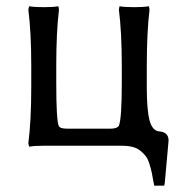

<svg xmlns="http://www.w3.org/2000/svg" viewBox="-20 -460 585 615"><path d="M80.1 -180.2V-250Q80.1 -355.5 70.8 -429.2L73.2 -439.9Q91.8 -437 120.1 -437Q148.4 -437 167 -439.9L168.9 -429.2Q160.2 -356 160.2 -250V-194.8Q160.2 -77.1 168 -57.1Q171.9 -47.9 193.8 -47.9H335Q354.5 -47.9 360.8 -57.1Q370.1 -80.1 370.1 -195.8V-250Q370.1 -355.5 360.8 -429.2L362.8 -439.9Q380.9 -437 410.2 -437Q438.5 -437 457 -439.9L459 -429.2Q450.2 -356 450.2 -250V-180.2Q450.2 -108.4 459 -74.7Q467.8 -41 490.2 -39.1Q520 -36.6 520 -9.8L507.8 126L505.9 134.8H474.1L472.2 125V126Q468.8 105 466.1 92.8Q463.4 80.6 458.5 64.7Q453.6 48.8 446.8 40Q439.9 31.2 429.4 22.7Q418.9 14.2 404.1 10.5Q389.2 6.8 369.1 6.8H120.1Q91.8 6.8 73.2 9.8L70.8 -1Q80.1 -74.7 80.1 -180.2Z"/></svg>

Font: Linear Smooth Low Contrast
Style: Regular
Weight: 500
Designer: Philipp H. Poll, Flanker
Foundry: Philipp H. Poll, reworked by Flanker
Version: Version 1.010 | FøM Fix